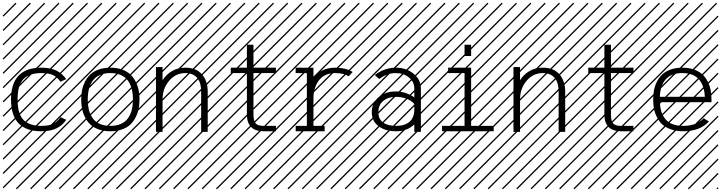

<svg xmlns="http://www.w3.org/2000/svg" viewBox="-23 -978 5350 1424"><path d="M468.3 -391.1 425.3 -371.6Q403.3 -404.3 372.1 -420.2Q340.8 -436 283.2 -436Q240.7 -436 209.2 -425.8Q177.7 -415.5 158.4 -398.7Q139.2 -381.8 127.4 -356Q115.7 -330.1 111.6 -302.7Q107.4 -275.4 107.4 -240.2Q107.4 -205.1 111.6 -177.7Q115.7 -150.4 127.4 -124.5Q139.2 -98.6 158.4 -81.8Q177.7 -64.9 209.2 -54.7Q240.7 -44.4 283.2 -44.4Q340.8 -44.4 372.3 -60.5Q403.8 -76.7 425.8 -108.9L468.8 -89.4Q440.4 -48.3 396.5 -26.4Q352.5 -4.4 283.2 -4.4Q58.6 -4.4 58.6 -240.2Q58.6 -476.1 283.2 -476.1Q352.1 -476.1 396 -454.1Q439.9 -432.1 468.3 -391.1ZM526.9 410.6 533.7 417.5 525.4 425.8 518.6 418.9ZM526.9 304.7 533.7 311.5 419.4 425.8 412.6 418.9ZM526.9 198.7 533.7 205.6 313.5 425.8 306.6 418.9ZM526.9 92.3 533.7 99.1 207.5 425.8 200.7 418.9ZM526.9 -13.2 533.7 -6.3 101.6 425.8 94.7 418.9ZM526.9 -119.1 533.7 -112.3 3.4 418 -3.4 411.1ZM526.9 -225.6 533.7 -218.8 3.4 311.5 -3.4 304.7ZM526.9 -331.5 533.7 -324.7 3.4 205.6 -3.4 198.7ZM526.9 -438 533.7 -431.2 3.4 99.1 -3.4 92.3ZM526.9 -543.5 533.7 -536.6 3.4 -6.3 -3.4 -13.2ZM526.9 -649.4 533.7 -642.6 3.4 -112.3 -3.4 -119.1ZM526.9 -755.9 533.7 -749 3.4 -218.8 -3.4 -225.6ZM526.9 -861.8 533.7 -855 3.4 -324.7 -3.4 -331.5ZM516.6 -958 523.4 -951.2 3.4 -431.2 -3.4 -438ZM411.1 -958 418 -951.2 3.4 -536.6 -3.4 -543.5ZM305.2 -958 312 -951.2 3.4 -642.6 -3.4 -649.4ZM198.7 -958 205.6 -951.2 3.4 -749 -3.4 -755.9ZM92.3 -958 99.1 -951.2 3.4 -855 -3.4 -861.8Z M1005.4 -308.6Q1011.7 -276.4 1011.7 -240.2Q1011.7 -204.1 1005.4 -171.9Q999 -139.6 983.4 -108.4Q967.8 -77.1 943.8 -54.4Q919.9 -31.7 881.8 -18.1Q843.8 -4.4 795.4 -4.4Q747.1 -4.4 709 -18.1Q670.9 -31.7 647 -54.4Q623 -77.1 607.4 -108.4Q591.8 -139.6 585.4 -171.9Q579.1 -204.1 579.1 -240.2Q579.1 -276.4 585.4 -308.6Q591.8 -340.8 607.4 -372.1Q623 -403.3 647 -426Q670.9 -448.7 709 -462.4Q747.1 -476.1 795.4 -476.1Q843.8 -476.1 881.8 -462.4Q919.9 -448.7 943.8 -426Q967.8 -403.3 983.4 -372.1Q999 -340.8 1005.4 -308.6ZM954.1 -162.8Q962.9 -197.3 962.9 -240.2Q962.9 -283.2 954.1 -317.6Q945.3 -352.1 926.3 -379.2Q907.2 -406.2 874 -421.1Q840.8 -436 795.4 -436Q750 -436 716.8 -421.1Q683.6 -406.2 664.6 -379.2Q645.5 -352.1 636.7 -317.6Q627.9 -283.2 627.9 -240.2Q627.9 -197.3 636.7 -162.8Q645.5 -128.4 664.6 -101.3Q683.6 -74.2 716.8 -59.3Q750 -44.4 795.4 -44.4Q840.8 -44.4 874 -59.3Q907.2 -74.2 926.3 -101.3Q945.3 -128.4 954.1 -162.8ZM1057.1 410.6 1064 417.5 1055.7 425.8 1048.8 418.9ZM1057.1 304.7 1064 311.5 949.7 425.8 942.9 418.9ZM1057.1 198.7 1064 205.6 843.8 425.8 836.9 418.9ZM1057.1 92.3 1064 99.1 737.8 425.8 731 418.9ZM1057.1 -13.2 1064 -6.3 631.8 425.8 625 418.9ZM1057.1 -119.1 1064 -112.3 533.7 418 526.9 411.1ZM1057.1 -225.6 1064 -218.8 533.7 311.5 526.9 304.7ZM1057.1 -331.5 1064 -324.7 533.7 205.6 526.9 198.7ZM1057.1 -438 1064 -431.2 533.7 99.1 526.9 92.3ZM1057.1 -543.5 1064 -536.6 533.7 -6.3 526.9 -13.2ZM1057.1 -649.4 1064 -642.6 533.7 -112.3 526.9 -119.1ZM1057.1 -755.9 1064 -749 533.7 -218.8 526.9 -225.6ZM1057.1 -861.8 1064 -855 533.7 -324.7 526.9 -331.5ZM1046.9 -958 1053.7 -951.2 533.7 -431.2 526.9 -438ZM941.4 -958 948.2 -951.2 533.7 -536.6 526.9 -543.5ZM835.4 -958 842.3 -951.2 533.7 -642.6 526.9 -649.4ZM729 -958 735.8 -951.2 533.7 -749 526.9 -755.9ZM622.6 -958 629.4 -951.2 533.7 -855 526.9 -861.8Z M1133.8 -480.5H1182.6V-382.8Q1209.5 -425.8 1252.2 -450.9Q1294.9 -476.1 1351.1 -476.1Q1432.1 -476.1 1474.9 -426.8Q1517.6 -377.4 1517.6 -298.3V0H1468.8V-298.3Q1468.8 -366.7 1438.5 -401.4Q1408.2 -436 1351.1 -436Q1279.8 -436 1231.2 -378.7Q1182.6 -321.3 1182.6 -240.2V0H1133.8ZM1587.4 410.6 1594.2 417.5 1585.9 425.8 1579.1 418.9ZM1587.4 304.7 1594.2 311.5 1480 425.8 1473.1 418.9ZM1587.4 198.7 1594.2 205.6 1374 425.8 1367.2 418.9ZM1587.4 92.3 1594.2 99.1 1268.1 425.8 1261.2 418.9ZM1587.4 -13.2 1594.2 -6.3 1162.1 425.8 1155.3 418.9ZM1587.4 -119.1 1594.2 -112.3 1064 418 1057.1 411.1ZM1587.4 -225.6 1594.2 -218.8 1064 311.5 1057.1 304.7ZM1587.4 -331.5 1594.2 -324.7 1064 205.6 1057.1 198.7ZM1587.4 -438 1594.2 -431.2 1064 99.1 1057.1 92.3ZM1587.4 -543.5 1594.2 -536.6 1064 -6.3 1057.1 -13.2ZM1587.4 -649.4 1594.2 -642.6 1064 -112.3 1057.1 -119.1ZM1587.4 -755.9 1594.2 -749 1064 -218.8 1057.1 -225.6ZM1587.4 -861.8 1594.2 -855 1064 -324.7 1057.1 -331.5ZM1577.1 -958 1584 -951.2 1064 -431.2 1057.1 -438ZM1471.7 -958 1478.5 -951.2 1064 -536.6 1057.1 -543.5ZM1365.7 -958 1372.6 -951.2 1064 -642.6 1057.1 -649.4ZM1259.3 -958 1266.1 -951.2 1064 -749 1057.1 -755.9ZM1152.8 -958 1159.7 -951.2 1064 -855 1057.1 -861.8Z M1808.1 -646H1856.9V-476.1H2023.4V-436H1856.9V-130.4Q1856.9 -80.1 1873.5 -62.3Q1890.1 -44.4 1933.1 -44.4H2023.4V-4.4H1933.1Q1808.1 -4.4 1808.1 -130.4V-436H1688.5V-476.1H1808.1ZM2117.7 410.6 2124.5 417.5 2116.2 425.8 2109.4 418.9ZM2117.7 304.7 2124.5 311.5 2010.3 425.8 2003.4 418.9ZM2117.7 198.7 2124.5 205.6 1904.3 425.8 1897.5 418.9ZM2117.7 92.3 2124.5 99.1 1798.3 425.8 1791.5 418.9ZM2117.7 -13.2 2124.5 -6.3 1692.4 425.8 1685.5 418.9ZM2117.7 -119.1 2124.5 -112.3 1594.2 418 1587.4 411.1ZM2117.7 -225.6 2124.5 -218.8 1594.2 311.5 1587.4 304.7ZM2117.7 -331.5 2124.5 -324.7 1594.2 205.6 1587.4 198.7ZM2117.7 -438 2124.5 -431.2 1594.2 99.1 1587.4 92.3ZM2117.7 -543.5 2124.5 -536.6 1594.2 -6.3 1587.4 -13.2ZM2117.7 -649.4 2124.5 -642.6 1594.2 -112.3 1587.4 -119.1ZM2117.7 -755.9 2124.5 -749 1594.2 -218.8 1587.4 -225.6ZM2117.7 -861.8 2124.5 -855 1594.2 -324.7 1587.4 -331.5ZM2107.4 -958 2114.3 -951.2 1594.2 -431.2 1587.4 -438ZM2002 -958 2008.8 -951.2 1594.2 -536.6 1587.4 -543.5ZM1896 -958 1902.8 -951.2 1594.2 -642.6 1587.4 -649.4ZM1789.6 -958 1796.4 -951.2 1594.2 -749 1587.4 -755.9ZM1683.1 -958 1689.9 -951.2 1594.2 -855 1587.4 -861.8Z M2169.9 -4.4V-44.4H2252.9V-435.5L2169.9 -436V-476.1L2277.3 -475.6H2301.8Q2301.8 -475.6 2301.8 -396.5Q2354 -476.1 2464.8 -476.1Q2540 -476.1 2592.8 -444.3L2563.5 -412.1Q2525.4 -436 2464.8 -436Q2387.7 -436 2346.9 -387.5Q2306.2 -338.9 2301.8 -258.8V-44.4H2384.8V-4.4ZM2647.9 410.6 2654.8 417.5 2646.5 425.8 2639.6 418.9ZM2647.9 304.7 2654.8 311.5 2540.5 425.8 2533.7 418.9ZM2647.9 198.7 2654.8 205.6 2434.6 425.8 2427.7 418.9ZM2647.9 92.3 2654.8 99.1 2328.6 425.8 2321.8 418.9ZM2647.9 -13.2 2654.8 -6.3 2222.7 425.8 2215.8 418.9ZM2647.9 -119.1 2654.8 -112.3 2124.5 418 2117.7 411.1ZM2647.9 -225.6 2654.8 -218.8 2124.5 311.5 2117.7 304.7ZM2647.9 -331.5 2654.8 -324.7 2124.5 205.6 2117.7 198.7ZM2647.9 -438 2654.8 -431.2 2124.5 99.1 2117.7 92.3ZM2647.9 -543.5 2654.8 -536.6 2124.5 -6.3 2117.7 -13.2ZM2647.9 -649.4 2654.8 -642.6 2124.5 -112.3 2117.7 -119.1ZM2647.9 -755.9 2654.8 -749 2124.5 -218.8 2117.7 -225.6ZM2647.9 -861.8 2654.8 -855 2124.5 -324.7 2117.7 -331.5ZM2637.7 -958 2644.5 -951.2 2124.5 -431.2 2117.7 -438ZM2532.2 -958 2539.1 -951.2 2124.5 -536.6 2117.7 -543.5ZM2426.3 -958 2433.1 -951.2 2124.5 -642.6 2117.7 -649.4ZM2319.8 -958 2326.7 -951.2 2124.5 -749 2117.7 -755.9ZM2213.4 -958 2220.2 -951.2 2124.5 -855 2117.7 -861.8Z M3098.6 -321.8V0H3049.8V-55.2Q2996.6 -4.4 2915.5 -4.4Q2835 -4.4 2784.7 -42Q2734.4 -79.6 2734.4 -145.5Q2734.4 -215.3 2785.4 -257.6Q2836.4 -299.8 2912.6 -299.8Q2985.8 -299.8 3049.8 -255.9V-321.8Q3049.8 -370.6 3010 -403.3Q2970.2 -436 2913.1 -436Q2847.7 -436 2789.6 -392.1L2756.3 -421.4Q2828.6 -476.1 2913.1 -476.1Q2990.2 -476.1 3044.4 -431.4Q3098.6 -386.7 3098.6 -321.8ZM2915.5 -44.4Q2979 -44.4 3014.4 -75.2Q3049.8 -106 3049.8 -167V-206.5Q3028.8 -231.9 2991.9 -245.8Q2955.1 -259.8 2912.6 -259.8Q2856 -259.8 2819.6 -229.7Q2783.2 -199.7 2783.2 -145.5Q2783.2 -95.7 2817.4 -70.1Q2851.6 -44.4 2915.5 -44.4ZM3178.2 410.6 3185.1 417.5 3176.8 425.8 3169.9 418.9ZM3178.2 304.7 3185.1 311.5 3070.8 425.8 3064 418.9ZM3178.2 198.7 3185.1 205.6 2964.8 425.8 2958 418.9ZM3178.2 92.3 3185.1 99.1 2858.9 425.8 2852.1 418.9ZM3178.2 -13.2 3185.1 -6.3 2752.9 425.8 2746.1 418.9ZM3178.2 -119.1 3185.1 -112.3 2654.8 418 2647.9 411.1ZM3178.2 -225.6 3185.1 -218.8 2654.8 311.5 2647.9 304.7ZM3178.2 -331.5 3185.1 -324.7 2654.8 205.6 2647.9 198.7ZM3178.2 -438 3185.1 -431.2 2654.8 99.1 2647.9 92.3ZM3178.2 -543.5 3185.1 -536.6 2654.8 -6.3 2647.9 -13.2ZM3178.2 -649.4 3185.1 -642.6 2654.8 -112.3 2647.9 -119.1ZM3178.2 -755.9 3185.1 -749 2654.8 -218.8 2647.9 -225.6ZM3178.2 -861.8 3185.1 -855 2654.8 -324.7 2647.9 -331.5ZM3168 -958 3174.8 -951.2 2654.8 -431.2 2647.9 -438ZM3062.5 -958 3069.3 -951.2 2654.8 -536.6 2647.9 -543.5ZM2956.5 -958 2963.4 -951.2 2654.8 -642.6 2647.9 -649.4ZM2850.1 -958 2856.9 -951.2 2654.8 -749 2647.9 -755.9ZM2743.7 -958 2750.5 -951.2 2654.8 -855 2647.9 -861.8Z M3471.2 -646V-562.5H3422.4V-646ZM3254.9 -4.4V-44.4H3422.4V-436H3300.3V-476.1H3471.2V-44.4H3638.7V-4.4ZM3708.5 410.6 3715.3 417.5 3707 425.8 3700.2 418.9ZM3708.5 304.7 3715.3 311.5 3601.1 425.8 3594.2 418.9ZM3708.5 198.7 3715.3 205.6 3495.1 425.8 3488.3 418.9ZM3708.5 92.3 3715.3 99.1 3389.2 425.8 3382.3 418.9ZM3708.5 -13.2 3715.3 -6.3 3283.2 425.8 3276.4 418.9ZM3708.5 -119.1 3715.3 -112.3 3185.1 418 3178.2 411.1ZM3708.5 -225.6 3715.3 -218.8 3185.1 311.5 3178.2 304.7ZM3708.5 -331.5 3715.3 -324.7 3185.1 205.6 3178.2 198.7ZM3708.5 -438 3715.3 -431.2 3185.1 99.1 3178.2 92.3ZM3708.5 -543.5 3715.3 -536.6 3185.1 -6.3 3178.2 -13.2ZM3708.5 -649.4 3715.3 -642.6 3185.1 -112.3 3178.2 -119.1ZM3708.5 -755.9 3715.3 -749 3185.1 -218.8 3178.2 -225.6ZM3708.5 -861.8 3715.3 -855 3185.1 -324.7 3178.2 -331.5ZM3698.2 -958 3705.1 -951.2 3185.1 -431.2 3178.2 -438ZM3592.8 -958 3599.6 -951.2 3185.1 -536.6 3178.2 -543.5ZM3486.8 -958 3493.7 -951.2 3185.1 -642.6 3178.2 -649.4ZM3380.4 -958 3387.2 -951.2 3185.1 -749 3178.2 -755.9ZM3273.9 -958 3280.8 -951.2 3185.1 -855 3178.2 -861.8Z M3785.2 -480.5H3834V-382.8Q3860.8 -425.8 3903.6 -450.9Q3946.3 -476.1 4002.4 -476.1Q4083.5 -476.1 4126.2 -426.8Q4168.9 -377.4 4168.9 -298.3V0H4120.1V-298.3Q4120.1 -366.7 4089.8 -401.4Q4059.6 -436 4002.4 -436Q3931.2 -436 3882.6 -378.7Q3834 -321.3 3834 -240.2V0H3785.2ZM4238.8 410.6 4245.6 417.5 4237.3 425.8 4230.5 418.9ZM4238.8 304.7 4245.6 311.5 4131.3 425.8 4124.5 418.9ZM4238.8 198.7 4245.6 205.6 4025.4 425.8 4018.6 418.9ZM4238.8 92.3 4245.6 99.1 3919.4 425.8 3912.6 418.9ZM4238.8 -13.2 4245.6 -6.3 3813.5 425.8 3806.6 418.9ZM4238.8 -119.1 4245.6 -112.3 3715.3 418 3708.5 411.1ZM4238.8 -225.6 4245.6 -218.8 3715.3 311.5 3708.5 304.7ZM4238.8 -331.5 4245.6 -324.7 3715.3 205.6 3708.5 198.7ZM4238.8 -438 4245.6 -431.2 3715.3 99.1 3708.5 92.3ZM4238.8 -543.5 4245.6 -536.6 3715.3 -6.3 3708.5 -13.2ZM4238.8 -649.4 4245.6 -642.6 3715.3 -112.3 3708.5 -119.1ZM4238.8 -755.9 4245.6 -749 3715.3 -218.8 3708.5 -225.6ZM4238.8 -861.8 4245.6 -855 3715.3 -324.7 3708.5 -331.5ZM4228.5 -958 4235.4 -951.2 3715.3 -431.2 3708.5 -438ZM4123 -958 4129.9 -951.2 3715.3 -536.6 3708.5 -543.5ZM4017.1 -958 4023.9 -951.2 3715.3 -642.6 3708.5 -649.4ZM3910.6 -958 3917.5 -951.2 3715.3 -749 3708.5 -755.9ZM3804.2 -958 3811 -951.2 3715.3 -855 3708.5 -861.8Z M4459.5 -646H4508.3V-476.1H4674.8V-436H4508.3V-130.4Q4508.3 -80.1 4524.9 -62.3Q4541.5 -44.4 4584.5 -44.4H4674.8V-4.4H4584.5Q4459.5 -4.4 4459.5 -130.4V-436H4339.8V-476.1H4459.5ZM4769 410.6 4775.9 417.5 4767.6 425.8 4760.7 418.9ZM4769 304.7 4775.9 311.5 4661.6 425.8 4654.8 418.9ZM4769 198.7 4775.9 205.6 4555.7 425.8 4548.8 418.9ZM4769 92.3 4775.9 99.1 4449.7 425.8 4442.9 418.9ZM4769 -13.2 4775.9 -6.3 4343.8 425.8 4336.9 418.9ZM4769 -119.1 4775.9 -112.3 4245.6 418 4238.8 411.1ZM4769 -225.6 4775.9 -218.8 4245.6 311.5 4238.8 304.7ZM4769 -331.5 4775.9 -324.7 4245.6 205.6 4238.8 198.7ZM4769 -438 4775.9 -431.2 4245.6 99.1 4238.8 92.3ZM4769 -543.5 4775.9 -536.6 4245.6 -6.3 4238.8 -13.2ZM4769 -649.4 4775.9 -642.6 4245.6 -112.3 4238.8 -119.1ZM4769 -755.9 4775.9 -749 4245.6 -218.8 4238.8 -225.6ZM4769 -861.8 4775.9 -855 4245.6 -324.7 4238.8 -331.5ZM4758.8 -958 4765.6 -951.2 4245.6 -431.2 4238.8 -438ZM4653.3 -958 4660.2 -951.2 4245.6 -536.6 4238.8 -543.5ZM4547.4 -958 4554.2 -951.2 4245.6 -642.6 4238.8 -649.4ZM4440.9 -958 4447.8 -951.2 4245.6 -749 4238.8 -755.9ZM4334.5 -958 4341.3 -951.2 4245.6 -855 4238.8 -861.8Z M4870.6 -260.3H5204.6Q5195.3 -436 5037.6 -436Q4879.9 -436 4870.6 -260.3ZM4870.6 -220.2Q4872.6 -180.7 4882.3 -150.1Q4892.1 -119.6 4911.6 -95Q4931.2 -70.3 4964.6 -57.4Q4998 -44.4 5044.4 -44.4Q5142.6 -44.4 5195.8 -101.1L5234.9 -76.7Q5167.5 -4.4 5044.4 -4.4Q4993.7 -4.4 4953.9 -18.3Q4914.1 -32.2 4889.6 -54.4Q4865.2 -76.7 4849.4 -108.2Q4833.5 -139.6 4827.4 -171.9Q4821.3 -204.1 4821.3 -240.2Q4821.3 -276.4 4827.4 -308.6Q4833.5 -340.8 4848.9 -372.1Q4864.3 -403.3 4888.2 -425.8Q4912.1 -448.2 4950.4 -462.2Q4988.8 -476.1 5037.6 -476.1Q5086.4 -476.1 5124.8 -462.2Q5163.1 -448.2 5187 -425.8Q5210.9 -403.3 5226.3 -372.1Q5241.7 -340.8 5247.8 -308.6Q5253.9 -276.4 5253.9 -240.2V-220.2ZM5299.3 410.6 5306.2 417.5 5297.9 425.8 5291 418.9ZM5299.3 304.7 5306.2 311.5 5191.9 425.8 5185.1 418.9ZM5299.3 198.7 5306.2 205.6 5085.9 425.8 5079.1 418.9ZM5299.3 92.3 5306.2 99.1 4980 425.8 4973.1 418.9ZM5299.3 -13.2 5306.2 -6.3 4874 425.8 4867.2 418.9ZM5299.3 -119.1 5306.2 -112.3 4775.9 418 4769 411.1ZM5299.3 -225.6 5306.2 -218.8 4775.9 311.5 4769 304.7ZM5299.3 -331.5 5306.2 -324.7 4775.9 205.6 4769 198.7ZM5299.3 -438 5306.2 -431.2 4775.9 99.1 4769 92.3ZM5299.3 -543.5 5306.2 -536.6 4775.9 -6.3 4769 -13.2ZM5299.3 -649.4 5306.2 -642.6 4775.9 -112.3 4769 -119.1ZM5299.3 -755.9 5306.2 -749 4775.9 -218.8 4769 -225.6ZM5299.3 -861.8 5306.2 -855 4775.9 -324.7 4769 -331.5ZM5289.1 -958 5295.9 -951.2 4775.9 -431.2 4769 -438ZM5183.6 -958 5190.4 -951.2 4775.9 -536.6 4769 -543.5ZM5077.6 -958 5084.5 -951.2 4775.9 -642.6 4769 -649.4ZM4971.2 -958 4978 -951.2 4775.9 -749 4769 -755.9ZM4864.7 -958 4871.6 -951.2 4775.9 -855 4769 -861.8Z"/></svg>

Font: AzarMehrMSRS2
Style: Regular
Weight: 1
Designer: Amin Abedi
Version: Version 1.00